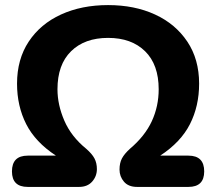

<svg xmlns="http://www.w3.org/2000/svg" viewBox="-20 -735 850 755"><path d="M89 0Q27 0 27 -61Q27 -123 89 -123H200Q119 -176 83 -247Q47 -318 47 -406Q47 -502 93 -571.5Q139 -641 220 -678Q301 -715 405 -715Q509 -715 589.5 -678Q670 -641 716.5 -571.5Q763 -502 763 -406Q763 -318 727 -247Q691 -176 610 -123H721Q783 -123 783 -61Q783 0 721 0H519Q485 0 467.5 -20.5Q450 -41 450 -68Q450 -94 459.5 -112Q469 -130 491 -150Q550 -200 577 -258.5Q604 -317 604 -384Q604 -481 550.5 -533.5Q497 -586 405 -586Q313 -586 259.5 -533.5Q206 -481 206 -384Q206 -323 233 -260.5Q260 -198 319 -150Q342 -130 351.5 -112Q361 -94 361 -70Q361 -42 342.5 -21Q324 0 291 0Z"/></svg>

Font: Chiron GoRound TC
Style: Bold
Weight: 700
Designer: Ryoko NISHIZUKA 西塚涼子 (kana, bopomofo & ideographs); Paul D. Hunt (Latin, Greek & Cyrillic); Sandoll Communications 산돌커뮤니
Foundry: Adobe
Version: Version 1.000;hotconv 1.1.1;makeotfexe 2.6.0